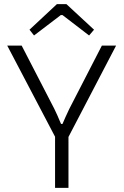

<svg xmlns="http://www.w3.org/2000/svg" viewBox="-20 -911 599 931"><path d="M145 -739 123 -767 256 -891H302L436 -767L412 -739L283 -838H275ZM312 -247V0H247V-248L15 -690H85L243 -384Q256 -358 276 -310H283Q296 -341 316 -383L474 -690H543Z"/></svg>

Font: Exo 2.0 Light
Style: Regular
Weight: 300
Designer: Natanael Gama
Version: Version 1.001;PS 001.001;hotconv 1.0.70;makeotf.lib2.5.58329